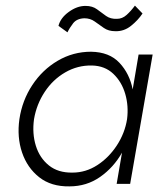

<svg xmlns="http://www.w3.org/2000/svg" viewBox="-20 -654 582 683"><path d="M188 -562Q195 -590 224.5 -611.5Q254 -633 284 -633Q309 -633 325 -621Q341 -609 357 -597.5Q373 -586 396 -587Q415 -587 430.5 -601Q446 -615 460 -634L487 -606Q471 -582 446 -562Q421 -542 390 -543Q366 -543 349.5 -554.5Q333 -566 317 -577.5Q301 -589 280 -589Q253 -588 240 -571Q227 -554 220 -539ZM49 -230Q59 -297 95 -351.5Q131 -406 185.5 -438Q240 -470 304 -470Q369 -469 405 -430.5Q441 -392 452 -336L473 -460H523L443 0H395L414 -111Q384 -58 336 -24.5Q288 9 227 9Q162 10 119.5 -23.5Q77 -57 58.5 -111.5Q40 -166 49 -230ZM101 -230Q94 -179 107.5 -135.5Q121 -92 154 -65.5Q187 -39 238 -40Q285 -40 326 -66.5Q367 -93 395.5 -136.5Q424 -180 432 -230Q438 -277 425.5 -320Q413 -363 383 -391.5Q353 -420 307 -421Q256 -422 212 -396.5Q168 -371 139 -327Q110 -283 101 -230Z"/></svg>

Font: Jost* Light
Style: Italic
Weight: 300
Italic angle: -10°
Version: Version 3.7